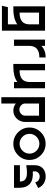

<svg xmlns="http://www.w3.org/2000/svg" viewBox="1072 -1589 708 2892"><g transform="rotate(90 1426.0 -143.0)"><path d="M75 -467H442V182H67L87 92H347V-50Q263 10 122 10H75ZM347 -235V-377H170V-84Q347 -83 347 -235Z M671 -467V-412Q736 -477 846 -477V-382Q671 -382 671 -230V0H576V-467Z M1215 -235V-467H1310V0H1215V-50Q1131 10 990 10H943V-467H1038V-84Q1215 -83 1215 -235Z M1444 -467H1817V-172Q1817 -96 1768.5 -43Q1720 10 1646 10Q1586 10 1539 -27V191H1444ZM1722 -167V-377H1539V-167Q1539 -132 1566.5 -106.5Q1594 -81 1631 -81Q1667 -81 1694.5 -106Q1722 -131 1722 -167Z M2389 -233Q2389 -133 2317.5 -61.5Q2246 10 2145 10Q2044 10 1972.5 -61.5Q1901 -133 1901 -233Q1901 -333 1972.5 -404.5Q2044 -476 2145 -476Q2246 -476 2317.5 -405Q2389 -334 2389 -233ZM2294 -233Q2294 -295 2250.5 -338.5Q2207 -382 2145 -382Q2083 -382 2039.5 -338.5Q1996 -295 1996 -233Q1996 -172 2040 -128Q2084 -84 2145 -84Q2206 -84 2250 -128Q2294 -172 2294 -233Z M2809 -74V0H2468V-89H2714V-90Q2714 -105 2712 -117Q2710 -129 2703.5 -142.5Q2697 -156 2686 -165.5Q2675 -175 2656.5 -183Q2638 -191 2612.5 -193.5Q2587 -196 2550.5 -194Q2514 -192 2468 -184V-309Q2468 -390 2515 -433.5Q2562 -477 2641 -477Q2693 -477 2739.5 -450Q2786 -423 2813 -364L2726 -320Q2717 -356 2691.5 -371.5Q2666 -387 2641 -387Q2605 -387 2582.5 -365.5Q2560 -344 2561 -314L2562 -283Q2809 -302 2809 -74Z"/></g></svg>

Font: Gulax
Style: Regular
Weight: 400
Designer: Morgan Gilbert
Foundry: VTF
Version: Version 1.001;hotconv 1.0.109;makeotfexe 2.5.65596